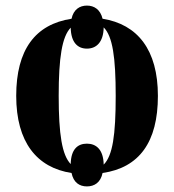

<svg xmlns="http://www.w3.org/2000/svg" viewBox="-20 -613 623 687"><path d="M291 54C318 54 340 40 347 6C478 -13 545 -104 545 -270C545 -435 472 -526 347 -546C339 -579 317 -593 291 -593C265 -593 243 -579 236 -546C106 -526 38 -435 38 -270C38 -104 112 -13 236 6C243 40 264 54 291 54ZM233 -26C202 -58 190 -132 190 -270C190 -407 202 -482 233 -514C234 -461 258 -439 291 -439C324 -439 350 -461 351 -515C383 -483 394 -408 394 -270C394 -129 383 -56 351 -24C350 -78 324 -99 291 -99C258 -99 234 -79 233 -26Z"/></svg>

Font: Noto Serif Display Condensed ExtraBold
Style: Regular
Weight: 800
Width: 3
Designer: Monotype Design Team
Foundry: Monotype Imaging Inc.
Version: Version 2.009